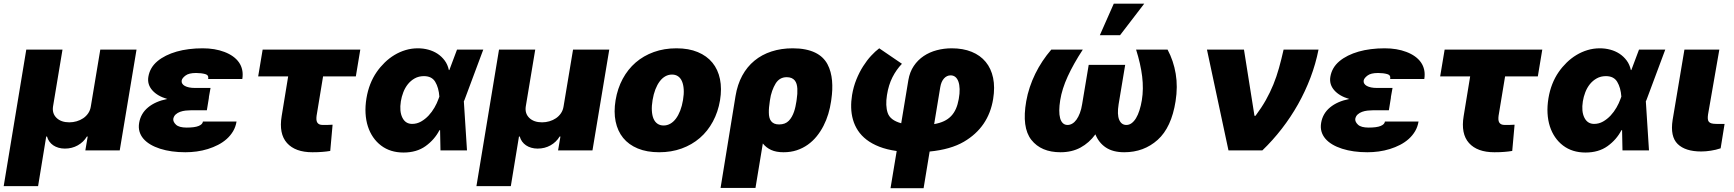

<svg xmlns="http://www.w3.org/2000/svg" viewBox="-47 -814 9381 1039"><path d="M95.2 -545.5H291.2L240.1 -238.6Q234 -200.3 258.9 -176.1Q283.7 -152 328.1 -152Q348.4 -152 367.9 -157.7Q387.4 -163.4 403.4 -174.2Q419.4 -185 430.4 -201.2Q441.4 -217.3 444.6 -238.6L495.7 -545.5H691.8L600.9 0H414.8L427.6 -75.3H423.3Q405.2 -45.1 373.9 -27.5Q342.7 -9.9 304 -9.9Q285.5 -9.9 269.5 -14.6Q253.6 -19.2 241.1 -27.7Q228.7 -36.2 220 -48.3Q211.3 -60.4 207.4 -75.3H203.1L159.1 193.2H-27Z M706 -149.1Q714.5 -199.9 754.3 -232.8Q794 -265.6 858.3 -278.4Q805 -293.7 777 -325.6Q749.3 -357.2 755.7 -397.7Q763.8 -448.2 804.7 -482.6Q824.9 -499.6 851.4 -512.8Q877.8 -525.9 908.9 -534.8Q940 -543.7 975.5 -548.1Q1011 -552.6 1049.7 -552.6Q1116.1 -552.6 1167.3 -533Q1193.5 -523.1 1213.4 -508.9Q1233.3 -494.7 1246.1 -476.4Q1258.9 -458.1 1263.7 -435.5Q1268.5 -413 1264.2 -386.4H1079.5Q1083.5 -407.7 1063.9 -413Q1041.9 -419 1014.2 -419Q975.1 -419 957.4 -405.5Q938.2 -391.3 936.1 -377.8Q934.7 -369 939.3 -361.5Q943.9 -354 953.3 -348.9Q962.7 -343.8 976.4 -340.9Q990.1 -338.1 1007.1 -338.1H1092.3L1083.1 -286.9H1083.8L1072.4 -217.3H987.2Q973 -217.3 957.2 -215.6Q941.4 -213.8 927.6 -208.8Q913.7 -203.8 903.6 -194.6Q893.5 -185.4 890.6 -170.5Q889.2 -154.5 905.5 -139.2Q922.2 -123.6 963.1 -123.6Q1007.1 -123.6 1028.2 -132.5Q1049.4 -141.3 1051.1 -156.2H1233Q1228.3 -127.5 1214.5 -104Q1200.6 -80.6 1180 -62.1Q1159.4 -43.7 1133.3 -30.2Q1107.2 -16.7 1077.9 -7.6Q1048.7 1.4 1017.6 5.7Q986.5 9.9 956 9.9Q878.9 9.9 819.2 -9.2Q789.4 -18.8 766.5 -32.5Q743.6 -46.2 728.7 -63.7Q713.8 -81.3 707.7 -102.8Q701.7 -124.3 706 -149.1Z M1374.3 -545.5H1902.7L1878.6 -400.6H1701.3L1666.2 -187.5Q1664.8 -176.5 1665.3 -167.3Q1665.8 -158 1669.6 -151.5Q1673.3 -144.9 1680.8 -141.3Q1688.2 -137.8 1700.3 -137.8Q1709.9 -137.8 1717 -137.8Q1724.1 -137.8 1728.7 -138.1Q1737.9 -138.1 1752.8 -139.2L1740.1 2.8Q1729 4.6 1718.4 5.9Q1707.7 7.1 1696.6 8Q1685.4 8.9 1672.4 9.4Q1659.4 9.9 1643.5 9.9Q1550.8 9.9 1506 -40.1Q1461.3 -90.2 1477.3 -186.1L1512.4 -400.6H1350.1Z M1936.1 -282.7Q1949.6 -363.6 1991.5 -424.4Q2010.7 -452.1 2035 -475.7Q2059.3 -499.3 2087.5 -516.3Q2115.8 -533.4 2147.7 -543Q2179.7 -552.6 2214.5 -552.6Q2243.3 -552.6 2270.6 -545.3Q2297.9 -538 2320.5 -523.3Q2343 -508.5 2359.4 -486.5Q2375.7 -464.5 2382.1 -434.7L2384.6 -435L2426.1 -545.5H2568.2L2465.9 -271.3L2463.1 -266L2480.1 0H2336.6L2334.5 -109.7L2331 -109.4Q2304.3 -57.9 2255.7 -23.1Q2207.4 11.4 2136.4 11.4Q2065 11.4 2015.3 -26.3Q1990.4 -45.1 1972.3 -71.4Q1954.2 -97.7 1943.7 -130.3Q1933.2 -163 1931.1 -201.3Q1929 -239.7 1936.1 -282.7ZM2130.3 -177.6Q2147 -143.5 2183.2 -143.5Q2208.8 -143.5 2231.4 -156.2Q2253.9 -169 2272.4 -188.7Q2290.8 -208.5 2304.3 -232.1Q2317.8 -255.7 2325.3 -277L2330.6 -291.2Q2327.1 -339.8 2308.2 -371.1Q2289.8 -402 2247.2 -402Q2219.1 -402 2197.4 -389.9Q2175.8 -377.8 2160.3 -358.5Q2144.9 -339.1 2135.5 -314.8Q2126.1 -290.5 2122.2 -265.6Q2113.6 -211.3 2130.3 -177.6Z M2653.4 -545.5H2849.4L2798.3 -238.6Q2792.3 -200.3 2817.1 -176.1Q2842 -152 2886.4 -152Q2906.6 -152 2926.1 -157.7Q2945.7 -163.4 2961.6 -174.2Q2977.6 -185 2988.6 -201.2Q2999.6 -217.3 3002.8 -238.6L3054 -545.5H3250L3159.1 0H2973L2985.8 -75.3H2981.5Q2963.4 -45.1 2932.2 -27.5Q2900.9 -9.9 2862.2 -9.9Q2843.8 -9.9 2827.8 -14.6Q2811.8 -19.2 2799.4 -27.7Q2786.9 -36.2 2778.2 -48.3Q2769.5 -60.4 2765.6 -75.3H2761.4L2717.3 193.2H2531.2Z M3284.1 -271.3Q3294.7 -335.2 3322.6 -387.1Q3350.5 -438.9 3392.9 -475.7Q3435.4 -512.4 3491.3 -532.5Q3547.2 -552.6 3613.6 -552.6Q3680 -552.6 3729 -532.1Q3778.1 -511.7 3808.2 -474.8Q3838.4 -437.9 3849.1 -386Q3859.7 -334.2 3849.4 -271.3Q3838.8 -208.1 3810.7 -156.1Q3782.7 -104 3740.1 -67.3Q3697.4 -30.5 3641.7 -10.3Q3585.9 9.9 3519.9 9.9Q3453.5 9.9 3404.3 -10.5Q3355.1 -30.9 3325.1 -67.8Q3295.1 -104.8 3284.4 -156.6Q3273.8 -208.5 3284.1 -271.3ZM3544 -134.9Q3563.2 -134.9 3580.1 -144.4Q3596.9 -153.8 3610.4 -171.7Q3623.9 -189.6 3633.9 -215.2Q3643.8 -240.8 3649.1 -272.7Q3654.5 -304.7 3652.9 -330.3Q3651.3 -355.8 3643.6 -373.8Q3636 -391.7 3622.3 -401.1Q3608.7 -410.5 3589.5 -410.5Q3570.3 -410.5 3553.4 -401.1Q3536.6 -391.7 3523.1 -373.8Q3509.6 -355.8 3499.6 -330.3Q3489.7 -304.7 3484.4 -272.7Q3479 -240.8 3480.5 -215.2Q3481.9 -189.6 3489.5 -171.7Q3497.2 -153.8 3511 -144.4Q3524.9 -134.9 3544 -134.9Z M3933.2 -294Q3943.5 -356.5 3969.6 -404.7Q3995.7 -452.8 4035.7 -485.6Q4075.6 -518.5 4128 -535.5Q4180.4 -552.6 4242.9 -552.6Q4280.9 -552.6 4310.9 -546.5Q4340.9 -540.5 4364 -529.3Q4387.1 -518.1 4403.6 -502.3Q4420.1 -486.5 4430.8 -466.6Q4441.4 -446.7 4447.4 -424.2Q4453.5 -401.6 4455.6 -377.5Q4457.7 -353.3 4456.7 -327.6Q4455.6 -301.8 4451.7 -275.6L4450.3 -265.6Q4445.3 -231.2 4435.2 -197.4Q4425.1 -163.7 4409.4 -133.2Q4393.8 -102.6 4372.5 -76.3Q4351.2 -50.1 4324.2 -30.9Q4297.2 -11.7 4264.6 -0.9Q4231.9 9.9 4193.2 9.9Q4153.4 9.9 4126.2 -2.5Q4099.1 -14.9 4081 -37.6L4041.2 203.1H3852.3ZM4113.6 -204.5Q4113.6 -190.3 4116.5 -178.6Q4119.3 -166.9 4125.9 -158.4Q4132.5 -149.9 4143.1 -145.2Q4153.8 -140.6 4169 -140.6Q4202.4 -140.6 4221.6 -160.5Q4231.2 -170.5 4238.1 -182.9Q4245 -195.3 4249.8 -209.2Q4254.6 -223 4257.6 -237.4Q4260.7 -251.8 4262.8 -265.6L4264.2 -275.6Q4266.7 -291.5 4267.6 -305.9Q4268.5 -320.3 4267.8 -334.2Q4267 -348 4263.7 -359.4Q4260.3 -370.7 4253.6 -378.9Q4246.8 -387.1 4236.2 -391.7Q4225.5 -396.3 4210.2 -396.3Q4171.5 -396.3 4150.2 -361.9Q4139.6 -344.5 4131.4 -321.6Q4123.2 -298.7 4119.3 -269.9L4118.6 -264.9Q4116.1 -248.9 4114.7 -233.8Q4113.3 -218.8 4113.6 -204.5Z M4563.9 -299.7Q4571.4 -344.8 4587.4 -384.1Q4603.3 -423.3 4623.8 -455.4Q4644.2 -487.6 4666.9 -512.1Q4689.6 -536.6 4710.9 -552.6L4833.8 -468.8Q4803.6 -437.5 4782.5 -396Q4761.4 -354.4 4752.8 -299.7Q4743.6 -241.8 4756.7 -203.1Q4769.9 -163.4 4829.9 -147L4868.6 -380.7Q4876.1 -424.7 4897.9 -457Q4919.7 -489.3 4951.5 -510.7Q4983.3 -532 5022.4 -542.3Q5061.4 -552.6 5103 -552.6Q5164.4 -552.6 5211.1 -533.6Q5257.8 -514.6 5287.1 -479Q5316.4 -443.5 5327.1 -392.8Q5337.7 -342 5327.4 -278.4Q5302.6 -125.4 5169.4 -47.2Q5097.3 -5 4983.7 6L4951 204.5H4772L4805.4 3.2Q4751.8 -4.3 4711.5 -20.1Q4671.2 -35.9 4642.6 -57.9Q4614 -79.9 4595.9 -107.4Q4577.8 -134.9 4568.9 -166.2Q4560 -197.4 4559.1 -231.4Q4558.2 -265.3 4563.9 -299.7ZM5008.2 -142.4Q5038.7 -147.7 5061.3 -158.4Q5083.8 -169 5099.8 -185.7Q5115.8 -202.4 5125.9 -225.3Q5136 -248.2 5141.3 -278.4Q5146.7 -308.2 5146 -332Q5145.2 -355.8 5139.4 -372.3Q5133.5 -388.8 5122.9 -397.5Q5112.2 -406.2 5097.3 -406.2Q5076.7 -406.2 5061.4 -389.4Q5046.2 -372.5 5041.2 -342.3Z M5506.4 -266.3Q5513.1 -304.7 5525.6 -342Q5538 -379.3 5555.4 -414.8Q5572.8 -450.3 5594.6 -483.1Q5616.5 -516 5642 -545.5H5812.5Q5762.1 -468.4 5731 -400.6Q5699.9 -332.7 5690.3 -272Q5685.4 -241.8 5685.2 -217Q5685 -192.1 5689.8 -174.5Q5694.6 -157 5704.7 -147.4Q5714.8 -137.8 5730.1 -137.8Q5743.3 -137.8 5755.7 -145.1Q5768.1 -152.3 5778.4 -166.7Q5788.7 -181.1 5796.7 -202.1Q5804.7 -223 5808.9 -250L5844.5 -463.1H6041.9L6006.4 -250Q5997.5 -194.2 6009.4 -166Q6021.3 -137.8 6048.3 -137.8Q6063.6 -137.8 6076.7 -147.4Q6089.8 -157 6100.5 -174.5Q6111.2 -192.1 6119.1 -217Q6127.1 -241.8 6132.1 -272Q6142 -332.7 6133.7 -400.6Q6125.4 -468.4 6100.9 -545.5H6271.3Q6303.6 -485.1 6315.3 -415Q6327.1 -344.8 6314.6 -266.3Q6292.3 -124.3 6217.7 -57.2Q6142.8 9.9 6036.9 9.9Q5975.9 9.9 5937.3 -15.8Q5898.8 -41.5 5880.7 -87Q5847.3 -41.2 5800.4 -15.6Q5753.6 9.9 5691.8 9.9Q5587 9.9 5534.1 -57.2Q5481.5 -124.3 5506.4 -266.3ZM5980.1 -794H6144.9L6014.2 -623.6H5904.8Z M6484.4 -545.5H6684.7L6741.5 -187.5H6747.2Q6779.8 -231.2 6803.1 -272.5Q6826.3 -313.9 6843.8 -356.7Q6861.2 -399.5 6874.1 -445.8Q6887.1 -492.2 6899.1 -545.5H7088.1Q7072.8 -468.4 7044.6 -393.8Q7016.3 -319.2 6977.3 -249.8Q6938.2 -180.4 6889.4 -117.4Q6840.6 -54.3 6784.1 0H6600.9Z M7102.3 -149.1Q7110.8 -199.9 7150.6 -232.8Q7190.3 -265.6 7254.6 -278.4Q7201.3 -293.7 7173.3 -325.6Q7145.6 -357.2 7152 -397.7Q7160.2 -448.2 7201 -482.6Q7221.2 -499.6 7247.7 -512.8Q7274.1 -525.9 7305.2 -534.8Q7336.3 -543.7 7371.8 -548.1Q7407.3 -552.6 7446 -552.6Q7512.4 -552.6 7563.6 -533Q7589.8 -523.1 7609.7 -508.9Q7629.6 -494.7 7642.4 -476.4Q7655.2 -458.1 7660 -435.5Q7664.8 -413 7660.5 -386.4H7475.9Q7479.8 -407.7 7460.2 -413Q7438.2 -419 7410.5 -419Q7371.4 -419 7353.7 -405.5Q7334.5 -391.3 7332.4 -377.8Q7331 -369 7335.6 -361.5Q7340.2 -354 7349.6 -348.9Q7359 -343.8 7372.7 -340.9Q7386.4 -338.1 7403.4 -338.1H7488.6L7479.4 -286.9H7480.1L7468.8 -217.3H7383.5Q7369.3 -217.3 7353.5 -215.6Q7337.7 -213.8 7323.9 -208.8Q7310 -203.8 7299.9 -194.6Q7289.8 -185.4 7286.9 -170.5Q7285.5 -154.5 7301.8 -139.2Q7318.5 -123.6 7359.4 -123.6Q7403.4 -123.6 7424.5 -132.5Q7445.7 -141.3 7447.4 -156.2H7629.3Q7624.6 -127.5 7610.8 -104Q7596.9 -80.6 7576.3 -62.1Q7555.8 -43.7 7529.7 -30.2Q7503.6 -16.7 7474.3 -7.6Q7445 1.4 7413.9 5.7Q7382.8 9.9 7352.3 9.9Q7275.2 9.9 7215.6 -9.2Q7185.7 -18.8 7162.8 -32.5Q7139.9 -46.2 7125 -63.7Q7110.1 -81.3 7104 -102.8Q7098 -124.3 7102.3 -149.1Z M7770.6 -545.5H8299L8274.9 -400.6H8097.7L8062.5 -187.5Q8061.1 -176.5 8061.6 -167.3Q8062.1 -158 8065.9 -151.5Q8069.6 -144.9 8077.1 -141.3Q8084.5 -137.8 8096.6 -137.8Q8106.2 -137.8 8113.3 -137.8Q8120.4 -137.8 8125 -138.1Q8134.2 -138.1 8149.1 -139.2L8136.4 2.8Q8125.4 4.6 8114.7 5.9Q8104 7.1 8092.9 8Q8081.7 8.9 8068.7 9.4Q8055.8 9.9 8039.8 9.9Q7947.1 9.9 7902.3 -40.1Q7857.6 -90.2 7873.6 -186.1L7908.7 -400.6H7746.4Z M8332.4 -282.7Q8345.9 -363.6 8387.8 -424.4Q8407 -452.1 8431.3 -475.7Q8455.6 -499.3 8483.8 -516.3Q8512.1 -533.4 8544 -543Q8576 -552.6 8610.8 -552.6Q8639.6 -552.6 8666.9 -545.3Q8694.2 -538 8716.8 -523.3Q8739.3 -508.5 8755.7 -486.5Q8772 -464.5 8778.4 -434.7L8780.9 -435L8822.4 -545.5H8964.5L8862.2 -271.3L8859.4 -266L8876.4 0H8733L8730.8 -109.7L8727.3 -109.4Q8700.6 -57.9 8652 -23.1Q8603.7 11.4 8532.7 11.4Q8461.3 11.4 8411.6 -26.3Q8386.7 -45.1 8368.6 -71.4Q8350.5 -97.7 8340 -130.3Q8329.5 -163 8327.4 -201.3Q8325.3 -239.7 8332.4 -282.7ZM8526.6 -177.6Q8543.3 -143.5 8579.5 -143.5Q8605.1 -143.5 8627.7 -156.2Q8650.2 -169 8668.7 -188.7Q8687.1 -208.5 8700.6 -232.1Q8714.1 -255.7 8721.6 -277L8726.9 -291.2Q8723.4 -339.8 8704.5 -371.1Q8686.1 -402 8643.5 -402Q8615.4 -402 8593.8 -389.9Q8572.1 -377.8 8556.6 -358.5Q8541.2 -339.1 8531.8 -314.8Q8522.4 -290.5 8518.5 -265.6Q8509.9 -211.3 8526.6 -177.6Z M9004.3 -164.8 9068.2 -545.5H9257.1L9196 -194.6Q9193.9 -180.4 9194.8 -170.5Q9195.7 -160.5 9200.6 -154.7Q9205.6 -148.8 9215.6 -146.1Q9225.5 -143.5 9241.5 -143.5H9285.5L9264.2 -11.4Q9238.6 -2.8 9211.1 1.4Q9183.6 5.7 9159.1 5.7Q9072.8 5.7 9031.6 -34.8Q8990.4 -75.3 9004.3 -164.8Z"/></svg>

Font: Inter P Black
Style: Italic
Weight: 900
Italic angle: -9.40001°
Designer: Rasmus Andersson
Foundry: rsms
Version: Version 3.018;git-588b23468